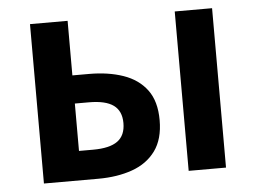

<svg xmlns="http://www.w3.org/2000/svg" viewBox="-44 -610 889 666"><g transform="rotate(-5 400.0 -277.5)"><path d="M83 0V-555H214V-365H272Q339 -365 391 -347Q443 -329 472.5 -289.5Q502 -250 502 -184Q502 -118 472.5 -77.5Q443 -37 391 -18.5Q339 0 272 0ZM214 -102H263Q321 -102 348.5 -122Q376 -142 376 -185Q376 -227 348.5 -247Q321 -267 263 -267H214ZM587 0V-555H717V0Z"/></g></svg>

Font: Noto Sans HK SemiBold
Style: Regular
Weight: 600
Version: Version 2.004-H2;hotconv 1.0.118;makeotfexe 2.5.65603